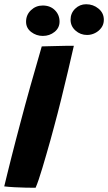

<svg xmlns="http://www.w3.org/2000/svg" viewBox="-30 -877 510 906"><path d="M138 9Q118.5 9 92 8.5Q65.5 8 38.2 6.5Q11 5 -10 2.5Q-4 -22 4.5 -57Q13 -92 23.5 -133.2Q34 -174.5 45 -217Q56 -259.5 66.5 -298.5Q87.5 -378.5 113 -469.5Q138.5 -560.5 167 -658Q175.5 -658.5 194.2 -658.8Q213 -659 236.2 -659.8Q259.5 -660.5 281.5 -660.8Q303.5 -661 318.5 -661Q306.5 -607.5 291 -542.2Q275.5 -477 258.8 -409Q242 -341 225 -278.5Q217 -247.5 207.5 -214Q198 -180.5 188.5 -147.5Q179 -114.5 170 -84.5Q161 -54.5 152.8 -30.2Q144.5 -6 138 9ZM172 -707.5Q141.5 -707.5 117.2 -726Q93 -744.5 93 -774.5Q93 -807 116.2 -829Q139.5 -851 171.5 -851Q207 -851 229 -829Q251 -807 251 -775Q251 -745.5 227.5 -726.5Q204 -707.5 172 -707.5ZM381 -712Q349.5 -712 326.2 -732.8Q303 -753.5 303 -784Q303 -815 324.8 -836Q346.5 -857 376.5 -857Q410 -857 435 -836.2Q460 -815.5 460 -783.5Q460 -762 448.2 -746Q436.5 -730 418.5 -721Q400.5 -712 381 -712Z"/></svg>

Font: Grandstander Thin
Style: Bold Italic
Weight: 700
Italic angle: -15°
Version: Version 1.200